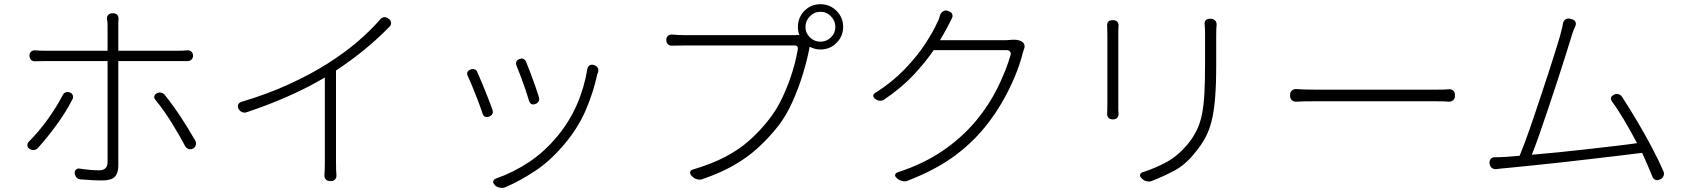

<svg xmlns="http://www.w3.org/2000/svg" viewBox="-20 -837 8010 912"><path d="M314 -397Q323 -393 326 -383.5Q329 -374 324 -365Q292 -303 248.5 -243.5Q205 -184 161 -135Q154 -126 142.5 -124.5Q131 -123 120 -130Q110 -137 110 -146.5Q110 -156 117 -164Q164 -211 206.5 -270Q249 -329 279 -387Q284 -396 294 -399Q304 -402 314 -397ZM725 -394Q734 -399 744.5 -397Q755 -395 762 -387Q802 -337 839.5 -280Q877 -223 908 -168Q913 -158 910 -147.5Q907 -137 897 -131H896Q886 -126 876 -129Q866 -132 860 -142Q831 -197 794.5 -255.5Q758 -314 718 -363Q711 -371 713 -380Q715 -389 725 -394ZM120 -573Q120 -585 128 -592Q136 -599 148 -598Q159 -597 168 -596.5Q177 -596 198 -596H491V-712Q491 -726 490.5 -732Q490 -738 488 -746Q487 -758 494 -766Q501 -774 514 -774H518Q530 -774 537 -766Q544 -758 543 -746Q542 -738 542 -731.5Q542 -725 542 -712V-596H825Q839 -596 849 -596.5Q859 -597 870 -598Q881 -599 889 -592Q897 -585 897 -572Q897 -561 889 -553.5Q881 -546 870 -547Q860 -547 850 -547Q840 -547 826 -547H542V-537Q542 -517 542 -477.5Q542 -438 542 -389Q542 -340 542 -287.5Q542 -235 542 -187Q542 -139 542 -103Q542 -67 542 -51Q542 -14 525 3Q508 20 467 20Q440 20 414 18.5Q388 17 363 15Q352 15 344 6.5Q336 -2 335 -14Q334 -25 341 -31.5Q348 -38 359 -36Q412 -28 451 -28Q491 -28 491 -68Q491 -84 491 -121Q491 -158 491 -207Q491 -256 491 -308.5Q491 -361 491 -408.5Q491 -456 491 -490.5Q491 -525 491 -537V-547H199Q178 -547 168.5 -546.5Q159 -546 148 -546Q136 -545 128 -552.5Q120 -560 120 -573Z M1112 -321Q1108 -332 1111.5 -340.5Q1115 -349 1126 -353Q1245 -388 1349.5 -435.5Q1454 -483 1536 -535Q1616 -586 1676 -637Q1736 -688 1788 -747Q1796 -755 1806.5 -755.5Q1817 -756 1825 -748L1829 -746Q1837 -739 1837.5 -728Q1838 -717 1829 -709Q1774 -653 1714 -603.5Q1654 -554 1576 -502V-69Q1576 -47 1576.5 -32Q1577 -17 1578 -6Q1579 7 1572 15Q1565 23 1553 23H1547Q1535 23 1527.5 15Q1520 7 1521 -6Q1522 -18 1522.5 -33Q1523 -48 1523 -69V-469Q1446 -423 1351.5 -381Q1257 -339 1152 -304Q1141 -300 1130 -304.5Q1119 -309 1114 -319Z M2448 -557Q2458 -561 2466.5 -557Q2475 -553 2479 -543Q2489 -519 2500.5 -488.5Q2512 -458 2522.5 -428Q2533 -398 2540 -375Q2543 -365 2538.5 -356Q2534 -347 2523 -343Q2501 -335 2493 -358Q2486 -382 2475.5 -413Q2465 -444 2453.5 -474Q2442 -504 2433 -526Q2429 -536 2433 -544.5Q2437 -553 2448 -557ZM2804 -527Q2815 -523 2819.5 -514Q2824 -505 2821 -494Q2820 -491 2819.5 -491Q2819 -491 2817 -484Q2798 -397 2763.5 -316.5Q2729 -236 2673 -167Q2604 -81 2529 -30Q2454 21 2379 53Q2368 57 2354 54.5Q2340 52 2331 43L2329 40Q2321 32 2323 23.5Q2325 15 2336 11Q2419 -18 2494 -68Q2569 -118 2631 -194Q2740 -328 2770 -510Q2772 -521 2780.5 -526.5Q2789 -532 2801 -528ZM2215 -507Q2225 -511 2234.5 -507.5Q2244 -504 2248 -493Q2258 -471 2271 -439Q2284 -407 2297 -374.5Q2310 -342 2319 -316Q2327 -293 2303 -283Q2280 -275 2272 -298Q2263 -326 2250 -359.5Q2237 -393 2224.5 -424Q2212 -455 2202 -475Q2192 -497 2215 -507Z M3806 -709Q3806 -680 3827 -659.5Q3848 -639 3877 -639Q3906 -639 3927 -659.5Q3948 -680 3948 -709Q3948 -738 3927 -759.5Q3906 -781 3877 -781Q3848 -781 3827 -759.5Q3806 -738 3806 -709ZM3770 -709Q3770 -754 3801 -785.5Q3832 -817 3877 -817Q3922 -817 3953.5 -785.5Q3985 -754 3985 -709Q3985 -665 3953.5 -633.5Q3922 -602 3877 -602Q3850 -602 3826 -615L3825 -610Q3815 -556 3794.5 -488Q3774 -420 3744.5 -354Q3715 -288 3677 -239Q3631 -181 3580 -134.5Q3529 -88 3465 -51.5Q3401 -15 3316 14Q3305 18 3291 14.5Q3277 11 3268 1L3264 -3Q3256 -13 3258.5 -21Q3261 -29 3272 -32Q3360 -58 3425 -92Q3490 -126 3540 -170.5Q3590 -215 3633 -270Q3670 -317 3697.5 -376Q3725 -435 3743.5 -495Q3762 -555 3770 -606Q3771 -612 3767 -616.5Q3763 -621 3757 -621Q3734 -621 3689.5 -621Q3645 -621 3590 -621Q3535 -621 3477.5 -621Q3420 -621 3369 -621Q3318 -621 3281.5 -621Q3245 -621 3233 -621Q3210 -621 3197.5 -620.5Q3185 -620 3173 -620Q3161 -619 3153 -626.5Q3145 -634 3145 -646V-648Q3145 -660 3153 -667Q3161 -674 3173 -673Q3187 -672 3199.5 -671Q3212 -670 3234 -670Q3246 -670 3286 -670Q3326 -670 3382 -670Q3438 -670 3499 -670Q3560 -670 3615.5 -670Q3671 -670 3709.5 -670Q3748 -670 3758 -670L3765 -671H3777Q3770 -689 3770 -709Z M4487 -783Q4499 -780 4503 -770Q4507 -760 4501 -749Q4496 -739 4492 -731Q4488 -723 4481 -710Q4473 -695 4464 -679Q4455 -663 4445 -646H4758Q4763 -646 4774 -647Q4785 -648 4786 -648Q4797 -649 4810 -647.5Q4823 -646 4833 -640Q4842 -635 4845.5 -625Q4849 -615 4844 -604Q4843 -599 4841.5 -596Q4840 -593 4838 -585Q4825 -532 4799.5 -471Q4774 -410 4738.5 -349Q4703 -288 4659 -234Q4593 -153 4506 -90.5Q4419 -28 4290 22Q4280 26 4266.5 23Q4253 20 4243 12L4239 8Q4230 0 4232 -7.5Q4234 -15 4245 -19Q4363 -57 4454.5 -118.5Q4546 -180 4616 -263Q4678 -338 4718.5 -420Q4759 -502 4780 -575Q4783 -585 4777.5 -592Q4772 -599 4761 -599H4415Q4375 -540 4318.5 -480Q4262 -420 4181 -365Q4173 -358 4160.5 -358.5Q4148 -359 4139 -366L4137 -367Q4128 -374 4128 -382.5Q4128 -391 4138 -396Q4217 -446 4275.5 -506.5Q4334 -567 4373 -626Q4412 -685 4432 -730Q4437 -738 4440 -747.5Q4443 -757 4446 -767Q4451 -778 4461 -784Q4471 -790 4483 -785Z M5732 -748Q5744 -748 5751.5 -740Q5759 -732 5759 -721Q5758 -709 5757.5 -700.5Q5757 -692 5757 -670Q5757 -654 5757 -626.5Q5757 -599 5757 -572Q5757 -545 5757 -529Q5757 -433 5751.5 -368.5Q5746 -304 5734.5 -259.5Q5723 -215 5704.5 -181.5Q5686 -148 5659 -115Q5611 -54 5556.5 -25.5Q5502 3 5450 23Q5440 27 5426.5 24Q5413 21 5404 11L5401 8Q5393 0 5395.5 -8Q5398 -16 5408 -19Q5467 -38 5520 -66.5Q5573 -95 5620 -150Q5647 -183 5664 -217.5Q5681 -252 5689.5 -295Q5698 -338 5701 -395Q5704 -452 5704 -530Q5704 -546 5704 -573Q5704 -600 5704 -627.5Q5704 -655 5704 -670Q5704 -692 5703.5 -700.5Q5703 -709 5702 -721Q5700 -748 5728 -748ZM5269 -741Q5280 -741 5287 -733.5Q5294 -726 5293 -714Q5292 -704 5292 -693Q5292 -682 5292 -672Q5292 -665 5292 -633Q5292 -601 5292 -556Q5292 -511 5292 -465Q5292 -419 5292 -384.5Q5292 -350 5292 -340Q5292 -321 5292 -314Q5292 -307 5293 -298Q5294 -286 5287 -278Q5280 -270 5267 -270H5264Q5252 -270 5245 -278Q5238 -286 5239 -298Q5239 -306 5239.5 -312.5Q5240 -319 5240 -341Q5240 -351 5240 -385.5Q5240 -420 5240 -465.5Q5240 -511 5240 -556Q5240 -601 5240 -633Q5240 -665 5240 -672Q5240 -683 5239.5 -693.5Q5239 -704 5239 -714Q5237 -741 5264 -741Z M6108 -387Q6108 -399 6116 -406.5Q6124 -414 6136 -414Q6154 -413 6172.5 -412Q6191 -411 6235 -411Q6247 -411 6287.5 -411Q6328 -411 6385 -411Q6442 -411 6505.5 -411Q6569 -411 6627.5 -411Q6686 -411 6729.5 -411Q6773 -411 6789 -411Q6825 -411 6838.5 -411.5Q6852 -412 6863 -413Q6875 -414 6883 -406.5Q6891 -399 6891 -387V-381Q6891 -369 6883 -361.5Q6875 -354 6863 -354Q6850 -355 6836 -355.5Q6822 -356 6790 -356Q6774 -356 6730.5 -356Q6687 -356 6628 -356Q6569 -356 6505.5 -356Q6442 -356 6385 -356Q6328 -356 6287.5 -356Q6247 -356 6235 -356Q6194 -356 6175 -355.5Q6156 -355 6136 -354Q6124 -354 6116 -361.5Q6108 -369 6108 -381Z M7135 -92 7198 -97Q7211 -128 7228.5 -175.5Q7246 -223 7265 -279.5Q7284 -336 7303.5 -394.5Q7323 -453 7340.5 -507Q7358 -561 7371 -603Q7384 -645 7391 -669Q7398 -697 7400.5 -707Q7403 -717 7404 -725Q7406 -738 7415.5 -744.5Q7425 -751 7438 -748L7444 -746Q7457 -744 7462.5 -734.5Q7468 -725 7463 -713Q7459 -704 7455 -695Q7451 -686 7443 -659Q7435 -632 7418 -578.5Q7401 -525 7379.5 -458.5Q7358 -392 7335 -324Q7312 -256 7291.5 -197Q7271 -138 7256 -102Q7317 -107 7386.5 -114Q7456 -121 7525.5 -129Q7595 -137 7655 -144Q7715 -151 7756 -157Q7728 -210 7697.5 -262Q7667 -314 7637 -355Q7624 -376 7646 -387L7647 -388Q7657 -392 7667.5 -389.5Q7678 -387 7684 -378Q7718 -326 7755.5 -263Q7793 -200 7826.5 -136.5Q7860 -73 7882 -22Q7886 -11 7881.5 -0.5Q7877 10 7866 15L7863 16Q7852 21 7842.5 17Q7833 13 7829 2Q7819 -23 7806.5 -51.5Q7794 -80 7780 -111Q7735 -105 7670 -97.5Q7605 -90 7530 -81Q7455 -72 7381 -64Q7307 -56 7243.5 -49.5Q7180 -43 7138 -39Q7121 -38 7111 -36.5Q7101 -35 7090 -34Q7077 -32 7067.5 -38.5Q7058 -45 7056 -58L7055 -61Q7054 -74 7061 -82Q7068 -90 7079 -90Q7092 -90 7104.5 -90.5Q7117 -91 7135 -92Z"/></svg>

Font: Chiron GoRound TC L
Style: Regular
Weight: 300
Designer: Ryoko NISHIZUKA 西塚涼子 (kana, bopomofo & ideographs); Paul D. Hunt (Latin, Greek & Cyrillic); Sandoll Communications 산돌커뮤니
Foundry: Adobe
Version: Version 1.000;hotconv 1.1.1;makeotfexe 2.6.0